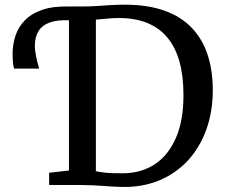

<svg xmlns="http://www.w3.org/2000/svg" viewBox="-20 -770 938 799"><path d="M485.5 8Q467 7.5 446.8 6.2Q426.5 5 405.5 3.5Q384.5 2 363.8 1Q343 0 323.5 0H184.5V-51L267 -60.5V-743H322.5Q353.5 -743 382.5 -745Q411.5 -747 440 -748.8Q468.5 -750.5 499 -750.5Q594.5 -750.5 664 -725.8Q733.5 -701 778 -654.2Q822.5 -607.5 844 -542Q865.5 -476.5 865.5 -395Q865.5 -304.5 838.2 -229.8Q811 -155 760.8 -101Q710.5 -47 640.8 -18.5Q571 10 485.5 8ZM495.5 -49Q568 -50 623.8 -86.2Q679.5 -122.5 711.5 -194.8Q743.5 -267 743.5 -375Q743.5 -452.5 727.2 -512Q711 -571.5 677.8 -612.2Q644.5 -653 593.8 -674Q543 -695 474.5 -695Q454 -695 436.5 -693.5Q419 -692 404.8 -690.5Q390.5 -689 379 -688.5V-57.5Q398.5 -53.5 417.8 -51.5Q437 -49.5 456 -49.2Q475 -49 495.5 -49ZM39 -484.5Q35.5 -493 34 -508.5Q32.5 -524 32.5 -547.5Q32.5 -584.5 44 -620.2Q55.5 -656 82.5 -684.5Q109.5 -713 155.5 -729Q201.5 -745 270 -743L278.5 -714L270 -685.5Q219.5 -688 187.2 -676.5Q155 -665 140 -640.2Q125 -615.5 125 -578Q125 -561.5 129.8 -537.5Q134.5 -513.5 143 -484.5Z"/></svg>

Font: Merriweather Medium
Style: Regular
Weight: 500
Version: Version 2.100